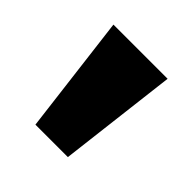

<svg xmlns="http://www.w3.org/2000/svg" viewBox="-95 -784 456 456"><g transform="rotate(45 133.0 -555.5)"><path d="M79 -406 42 -705H224L188 -406Z"/></g></svg>

Font: Nunito Sans 7pt ExtraBold
Style: Regular
Weight: 800
Designer: Vernon Adams
Foundry: Vernon Adams
Version: Version 3.101;gftools[0.9.27]